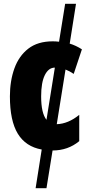

<svg xmlns="http://www.w3.org/2000/svg" viewBox="-20 -780 473 1008"><path d="M379 -760 346 -551Q379 -541 410 -521L367 -392Q345 -407 324 -415L278 -128Q338 -130 396 -177V-39Q337 10 256 10L224 208H167L199 5Q115 -10 73.5 -78Q32 -146 32 -274Q32 -355 55.5 -420.5Q79 -486 128.5 -524.5Q178 -563 257 -563Q274 -563 290 -561L322 -760ZM196 -274Q196 -186 224 -151L268 -425Q235 -425 215.5 -386Q196 -347 196 -274Z"/></svg>

Font: Noto Sans ExtraCondensed Black
Style: Regular
Weight: 900
Width: 2
Designer: Monotype Design Team
Foundry: Monotype Imaging Inc.
Version: Version 2.013; ttfautohint (v1.8.4.7-5d5b)